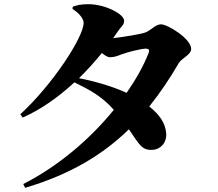

<svg xmlns="http://www.w3.org/2000/svg" viewBox="-20 -827 1040 916"><path d="M91 51 100 69C313 6 468 -87 595 -210C644 -139 656 -110 705 -112C745 -113 775 -144 773 -189C770 -241 738 -283 692 -319C743 -382 789 -451 833 -526C847 -550 892 -565 892 -594C892 -642 780 -711 748 -711C723 -711 700 -683 676 -673C654 -664 565 -650 520 -645L542 -677C560 -704 572 -706 572 -729C572 -759 483 -807 402 -807C365 -807 347 -802 327 -795L326 -784C357 -765 379 -738 379 -718C379 -650 230 -422 77 -282L88 -266C179 -306 262 -367 335 -434C404 -400 464 -370 523 -303C411 -165 260 -35 91 51ZM357 -454C397 -493 433 -534 466 -574C481 -562 494 -554 504 -554C526 -554 540 -560 561 -568C586 -578 655 -595 676 -595C689 -595 695 -589 689 -574C665 -513 629 -449 584 -384C506 -420 414 -443 357 -454Z"/></svg>

Font: Noto Serif CJK HK Black
Style: Regular
Weight: 900
Designer: Ryoko NISHIZUKA 西塚涼子 (kana & ideographs); Frank Grießhammer (Latin, Greek & Cyrillic); Wenlong ZHANG 张文龙 (bopomofo); San
Foundry: Adobe
Version: Version 2.001;hotconv 1.1.0;makeotfexe 2.6.0